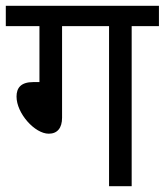

<svg xmlns="http://www.w3.org/2000/svg" viewBox="-20 -642 568 662"><path d="M194 -552H356V0H434V-552H528V-622H0V-552H116V-359H95C52 -359 37 -339 37 -309C37 -251 100 -181 148 -181C178 -181 194 -201 194 -236Z"/></svg>

Font: Noto Sans SemiCondensed
Style: Italic
Weight: 400
Width: 4
Italic angle: -12°
Designer: Monotype Design Team
Foundry: Monotype Imaging Inc.
Version: Version 2.013